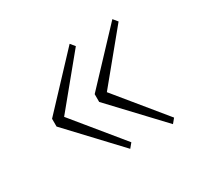

<svg xmlns="http://www.w3.org/2000/svg" viewBox="-107 -668 785 749"><g transform="rotate(-30 285.0 -293.5)"><path d="M77 -311 282.5 -530 299 -510 121.5 -294 299 -77 282.5 -57 77 -276ZM269 -311 475 -530 491.5 -510 314 -294 491.5 -77 475 -57 269 -276Z"/></g></svg>

Font: League Mono Narrow Thin
Style: Regular
Weight: 100
Width: 3
Designer: Tyler Finck
Foundry: The League of Moveable Type / Tyler Finck
Version: Version 2.210